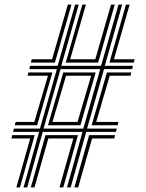

<svg xmlns="http://www.w3.org/2000/svg" viewBox="-20 -820 639 840"><path d="M83 0 151.2 -243.2H37.2L41 -257.5H154.8L228.8 -517.5H108L111.8 -532H232.2L308.5 -800H324.5L248.2 -532H422.2L498.5 -800H514.5L438.5 -532H561.8L558 -517.5H435L361 -257.5H491L487.2 -243.2H357.2L289.2 0H273L341 -243.2H167L99 0ZM115.2 -546.2 118.8 -560.8H208L276.8 -800H292.8L220.2 -546.2ZM267.8 -546.2 340.2 -800H356L287 -560.8H397L465.8 -800H482L409.5 -546.2ZM458.8 -546.2 531 -800H547.2L478.5 -560.8H568.8L565.2 -546.2ZM170.5 -257.5H344.5L418.5 -517.5H244.8ZM190 -272 256.8 -503H398.5L331.8 -272ZM44.8 -272 48.2 -286.5H130.2L189.8 -488.8H100.8L104.5 -503H209.2L142.5 -272ZM380.8 -272 447.8 -503H554.5L550.8 -488.8H460.2L400.8 -286.5H498.2L494.8 -272ZM209.5 -286.5H319.2L378.8 -488.8H269ZM51.5 0 112.2 -214.2H30L33.5 -228.8H131.8L67.2 0ZM114.8 0 179 -228.8H321L256.8 0H240.2L300.8 -214.2H191.5L130.8 0ZM305.5 0 370 -228.8H483.5L480 -214.2H382.8L322 0Z"/></svg>

Font: Big Shoulders Inline Text
Style: Regular
Weight: 400
Designer: Patric King
Foundry: XO Type Co
Version: Version 1.000